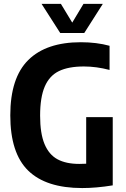

<svg xmlns="http://www.w3.org/2000/svg" viewBox="-20 -969 654 998"><path d="M566 -360V-5.5Q480.5 8.5 407.5 8.5Q219.5 8.5 126.5 -82.2Q33.5 -173 33.5 -369.5Q33.5 -564.5 127 -657Q220.5 -749.5 400.5 -749.5Q482 -749.5 549.5 -731V-605.5Q480.5 -623.5 416 -623.5Q336 -623.5 286.5 -599.5Q237 -575.5 212.8 -519.5Q188.5 -463.5 188.5 -367.5Q188.5 -275.5 211.5 -220.2Q234.5 -165 279 -141Q323.5 -117 392 -117Q404 -117 428 -118V-360ZM414 -949H514.5L418 -797.5H293L196 -949H296.5L355.5 -851.5Z"/></svg>

Font: Encode Sans Condensed
Style: Bold
Weight: 700
Width: 3
Designer: Multiple Designers
Foundry: Impallari Type
Version: Version 2.000